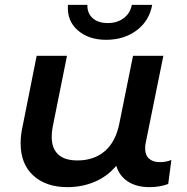

<svg xmlns="http://www.w3.org/2000/svg" viewBox="-20 -764 769 791"><path d="M686 -105 673 -6Q638 7 596 7Q542 7 506.5 -16.5Q471 -40 459 -81Q422 -37 370 -15Q318 7 258 7Q170 7 117.5 -40.5Q65 -88 65 -174Q65 -206 72 -238L131 -534H256L197 -241Q193 -221 193 -200Q193 -153 219.5 -128Q246 -103 299 -103Q367 -103 412 -141.5Q457 -180 472 -257L528 -534H653L580 -174Q578 -166 578 -152Q578 -125 594 -110.5Q610 -96 639 -96Q664 -96 686 -105ZM260 -744H340Q339 -710 361.5 -689.5Q384 -669 424 -669Q463 -669 490 -689.5Q517 -710 523 -744H607Q595 -678 543 -639Q491 -600 417 -600Q345 -600 300 -639.5Q255 -679 260 -744Z"/></svg>

Font: Montserrat Alternates SemiBold
Style: Italic
Weight: 600
Italic angle: -11.3°
Designer: Julieta Ulanovsky
Foundry: Julieta Ulanovsky
Version: Version 7.200